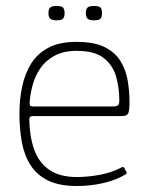

<svg xmlns="http://www.w3.org/2000/svg" viewBox="-20 -617 493 642"><path d="M45 -237Q45 -284 54 -327Q63 -370 84 -404Q105 -438 142 -457.5Q179 -477 236 -477Q295 -477 330 -459.5Q365 -442 383 -412.5Q401 -383 407 -347.5Q413 -312 413 -276Q413 -242 407 -235.5Q401 -229 390 -229H89Q88 -229 83 -227.5Q78 -226 78 -216Q79 -160 94.5 -116.5Q110 -73 145 -49Q180 -25 237 -25Q271 -25 311 -32Q351 -39 382 -55Q387 -58 390.5 -58.5Q394 -59 396 -55L403 -41Q404 -39 403.5 -37.5Q403 -36 400 -34Q369 -15 326 -5Q283 5 237 5Q178 5 140.5 -13.5Q103 -32 82 -65Q61 -98 53 -142Q45 -186 45 -237ZM379 -281Q379 -322 368.5 -360Q358 -398 327.5 -422.5Q297 -447 236 -447Q192 -447 162 -430.5Q132 -414 114.5 -388Q97 -362 89 -332Q81 -302 79 -275Q79 -268 80.5 -264.5Q82 -261 91 -261H358Q369 -261 374 -264.5Q379 -268 379 -281ZM196 -573Q196 -561 191 -555Q186 -549 169 -549Q153 -549 147.5 -555Q142 -561 142 -573Q142 -586 147.5 -591.5Q153 -597 169 -597Q186 -597 191 -591.5Q196 -586 196 -573ZM321 -573Q321 -561 316.5 -555Q312 -549 294 -549Q278 -549 272.5 -555Q267 -561 267 -573Q267 -586 272.5 -591.5Q278 -597 294 -597Q312 -597 316.5 -591.5Q321 -586 321 -573Z"/></svg>

Font: Glory Thin Thin
Style: Regular
Weight: 250
Version: Version 1.011